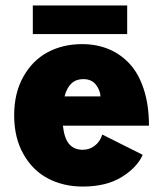

<svg xmlns="http://www.w3.org/2000/svg" viewBox="-20 -674 610 705"><path d="M100.5 -654H447V-549H100.5ZM504 -105.5Q483.5 -59 427 -24Q370.5 11 284 11Q212.5 11 156 -18.8Q99.5 -48.5 65.8 -108.5Q32 -168.5 32 -250.5Q32 -332.5 65.8 -392.5Q99.5 -452.5 155.2 -482.2Q211 -512 281.5 -512Q334.5 -512 378.8 -493.8Q423 -475.5 456.2 -439.5Q489.5 -403.5 508.2 -345.5Q527 -287.5 527 -212.5H211Q216 -166 234 -145Q252 -124 284 -124Q308.5 -124 328 -139Q347.5 -154 355.5 -180ZM285.5 -383.5Q233.5 -383.5 217 -320H349Q348 -342.5 332.2 -363Q316.5 -383.5 285.5 -383.5Z"/></svg>

Font: League Mono Narrow ExtraBold
Style: Regular
Weight: 800
Width: 3
Designer: Tyler Finck
Foundry: The League of Moveable Type / Tyler Finck
Version: Version 2.210